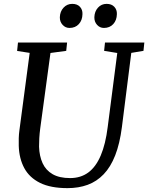

<svg xmlns="http://www.w3.org/2000/svg" viewBox="-20 -963 766 993"><path d="M659 -689.5 610.5 -306Q599.5 -220 575.8 -159.5Q552 -99 516.2 -61.8Q480.5 -24.5 433.5 -7.2Q386.5 10 329 10Q242 10 187 -17.2Q132 -44.5 105.5 -93.8Q79 -143 77 -208.5Q76.5 -227.5 77 -248Q77.5 -268.5 80.5 -290L133.5 -689.5L68.5 -699.5L73 -743H327L322.5 -700L241 -689L188 -298.5Q184.5 -271.5 183.2 -248Q182 -224.5 182 -204.5Q183.5 -156 200.2 -119.2Q217 -82.5 252 -62.2Q287 -42 342.5 -42Q397.5 -42 436.8 -71Q476 -100 501 -158.8Q526 -217.5 537 -306L586.5 -689L518.5 -700L523 -743H726.5L722 -700ZM339.5 -818.5Q318.5 -818.5 303.8 -834.5Q289 -850.5 289.5 -874Q290.5 -904 308.8 -923.5Q327 -943 353.5 -943Q379.5 -943 393.5 -927.8Q407.5 -912.5 406.5 -890Q406 -858.5 387.8 -838.5Q369.5 -818.5 339.5 -818.5ZM517.5 -818.5Q496.5 -818.5 482 -834.5Q467.5 -850.5 468 -874Q469 -904 486.8 -923.5Q504.5 -943 531.5 -943Q557 -943 571.2 -927.8Q585.5 -912.5 584.5 -890Q584 -858.5 565.8 -838.5Q547.5 -818.5 517.5 -818.5Z"/></svg>

Font: Merriweather 20pt
Style: Italic
Weight: 400
Italic angle: -7.8°
Version: Version 2.101